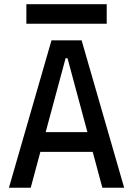

<svg xmlns="http://www.w3.org/2000/svg" viewBox="-20 -883 626 903"><path d="M22 0 222.2 -693.4H363.8L564 0H461.4L416 -168.9H169.9L124.5 0ZM194.8 -261.7H391.1L297.4 -609.4H288.6ZM104 -771.5V-863.3H481.9V-771.5Z"/></svg>

Font: CaskaydiaMono NF
Style: Regular
Weight: 400
Designer: Aaron Bell
Foundry: Saja Typeworks
Version: Version 2111.001; ttfautohint (v1.8.4);Nerd Fonts 3.1.1